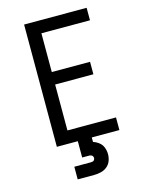

<svg xmlns="http://www.w3.org/2000/svg" viewBox="-137 -818 851 1115"><g transform="rotate(-15 288.0 -260.5)"><path d="M120 0H496V-76H204V-352H434V-427H204V-660H496V-735H120ZM188 214H288Q308 214 328.5 209Q349 204 365 191Q381 178 388.5 158.5Q396 139 396 118Q396 98 389 78.5Q382 59 365.5 46Q349 33 330 27V0H246V98H288Q294 98 299.5 100Q305 102 308.5 107Q312 112 312 118Q312 124 308.5 129.5Q305 135 299.5 136.5Q294 138 288 138H188Z"/></g></svg>

Font: Iosevka SS01 Extended
Style: Regular
Weight: 400
Width: 7
Monospace: yes
Designer: Belleve Invis
Foundry: Belleve Invis
Version: Version 3.4.7; ttfautohint (v1.8.3)